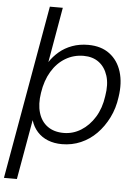

<svg xmlns="http://www.w3.org/2000/svg" viewBox="-72 -767 751 1034"><g transform="rotate(5 303.0 -250.0)"><path d="M-11 220 155 -720H225L173 -422Q193 -453 223 -478.5Q253 -504 292.5 -518.5Q332 -533 379 -533Q449 -533 495 -498.5Q541 -464 559.5 -404Q578 -344 566 -267Q558 -206 532.5 -155Q507 -104 470 -66.5Q433 -29 385.5 -8.5Q338 12 284 12Q242 12 208 -1.5Q174 -15 150.5 -41Q127 -67 116 -103L59 220ZM288 -49Q338 -49 381.5 -76Q425 -103 455 -151.5Q485 -200 494 -266Q505 -330 490.5 -376Q476 -422 442.5 -447Q409 -472 360 -472Q306 -472 261.5 -445.5Q217 -419 187.5 -370Q158 -321 148 -254Q138 -192 152 -145.5Q166 -99 201 -74Q236 -49 288 -49Z"/></g></svg>

Font: DM Sans 10pt Light
Style: Italic
Weight: 300
Italic angle: -10°
Version: Version 4.004;gftools[0.9.30]